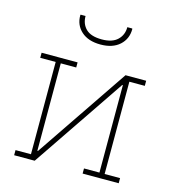

<svg xmlns="http://www.w3.org/2000/svg" viewBox="-112 -859 884 956"><g transform="rotate(15 330.0 -381.0)"><path d="M47.4 0V-26.4H127V-502H47.4V-528.3H232.9V-502H153.3V-51.8L156.2 -50.8L480 -528.3H586.4V-502H506.8V-26.4H586.4V0H400.4V-26.4H480V-476.6L477.1 -477.5L153.3 0ZM319.3 -643.6Q256.3 -643.6 220.5 -675.8Q184.6 -708 185.1 -758.8L186 -761.7H211.4Q211.4 -720.7 237.3 -695.3Q263.2 -669.9 319.3 -669.9Q373 -669.9 399.9 -695.8Q426.8 -721.7 426.8 -761.7H452.1L453.1 -758.8Q453.1 -708 417.5 -675.8Q381.8 -643.6 319.3 -643.6Z"/></g></svg>

Font: Roboto Slab Thin
Style: Regular
Weight: 100
Designer: Google
Version: Version 2.000; ttfautohint (v1.8.1.43-b0c9)